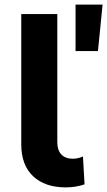

<svg xmlns="http://www.w3.org/2000/svg" viewBox="-20 -803 464 831"><path d="M72 -178V-742H228V-187Q228 -153 245.5 -134.5Q263 -116 295 -116Q307 -116 319.5 -119Q332 -122 339 -126L346 -5Q307 8 265 8Q174 8 123 -40.5Q72 -89 72 -178ZM307 -783H424L404 -582H307Z"/></svg>

Font: Montserrat Alternates
Style: Bold
Weight: 700
Designer: Julieta Ulanovsky
Foundry: Julieta Ulanovsky
Version: Version 7.200